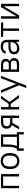

<svg xmlns="http://www.w3.org/2000/svg" viewBox="2259 -2806 747 5305"><g transform="rotate(-90 2632.5 -153.5)"><path d="M85 -500H475V0H409V-440H151V0H85Z M835 7Q734 7 674.5 -55Q615 -117 615 -233V-267Q615 -324 630.5 -369Q646 -414 675 -444.5Q704 -475 744.5 -491Q785 -507 835 -507Q936 -507 995.5 -445Q1055 -383 1055 -267V-233Q1055 -176 1039.5 -131Q1024 -86 995 -55.5Q966 -25 925.5 -9Q885 7 835 7ZM835 -53Q904 -53 945.5 -98Q987 -143 987 -233V-267Q987 -356 945 -401.5Q903 -447 835 -447Q766 -447 724.5 -402Q683 -357 683 -267V-233Q683 -144 725 -98.5Q767 -53 835 -53Z M1120 -60H1175Q1191 -85 1201.5 -111Q1212 -137 1218.5 -170Q1225 -203 1227.5 -246.5Q1230 -290 1230 -350V-500H1570V-60H1635V130H1571V0H1184V130H1120ZM1504 -60V-440H1294V-350Q1294 -296 1292 -255Q1290 -214 1285 -180.5Q1280 -147 1271 -118.5Q1262 -90 1249 -62V-60Z M1827 -200Q1776 -217 1753 -253Q1730 -289 1730 -343Q1730 -418 1776.5 -459Q1823 -500 1930 -500H2090V0H2024V-186H1930Q1920 -186 1910.5 -186Q1901 -186 1892 -187L1786 0H1710ZM1798 -343Q1798 -296 1828 -271Q1858 -246 1935 -246H2024V-440H1935Q1858 -440 1828 -415Q1798 -390 1798 -343Z M2260 -500H2326V-290H2416L2562 -500H2640L2469 -262L2660 0H2580L2416 -230H2326V0H2260Z M2929 0 2720 -500H2792L2963 -82H2965L3122 -500H3190L2920 200H2852Z M3300 -500H3490Q3578 -500 3619 -463Q3660 -426 3660 -363Q3660 -330 3643.5 -303Q3627 -276 3597 -261V-259Q3638 -243 3659 -213Q3680 -183 3680 -143Q3680 -76 3639 -38Q3598 0 3510 0H3300ZM3592 -362Q3592 -399 3568 -419.5Q3544 -440 3485 -440H3366V-283H3485Q3544 -283 3568 -303.5Q3592 -324 3592 -362ZM3612 -144Q3612 -185 3588 -206Q3564 -227 3505 -227H3366V-60H3505Q3564 -60 3588 -81Q3612 -102 3612 -144Z M3950 7Q3867 7 3826 -31.5Q3785 -70 3785 -138Q3785 -209 3834 -251Q3883 -293 3990 -293H4119V-330Q4119 -390 4090 -417.5Q4061 -445 3995 -445Q3934 -445 3905.5 -424Q3877 -403 3873 -370H3805Q3807 -397 3820 -422Q3833 -447 3856.5 -466Q3880 -485 3915 -496Q3950 -507 3995 -507Q4092 -507 4138.5 -462.5Q4185 -418 4185 -330V0H4133L4125 -85H4123Q4093 -40 4048.5 -16.5Q4004 7 3950 7ZM3955 -55Q3991 -55 4021 -66.5Q4051 -78 4073 -98.5Q4095 -119 4107 -147.5Q4119 -176 4119 -210V-237H3995Q3918 -237 3885.5 -210Q3853 -183 3853 -138Q3853 -100 3877.5 -77.5Q3902 -55 3955 -55Z M4432 -440H4265V-500H4665V-440H4498V0H4432Z M4770 -500H4836V-75H4838L5088 -500H5180V0H5114V-425H5112L4862 0H4770Z"/></g></svg>

Font: PT Root UI
Style: Regular
Weight: 400
Designer: Vitaly Kuzmin
Foundry: ParaType Ltd.
Version: Version 2.001G